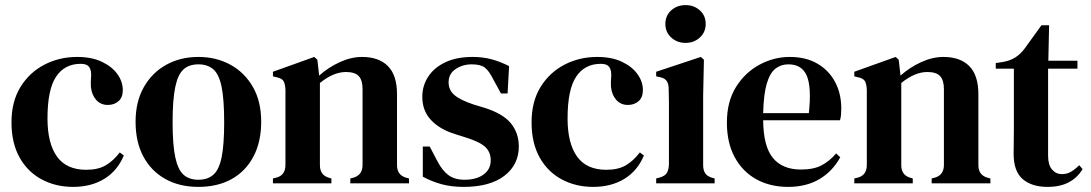

<svg xmlns="http://www.w3.org/2000/svg" viewBox="-20 -718 4272 752"><path d="M266 14Q198 14 143 -15.5Q88 -45 56.5 -101.5Q25 -158 25 -239Q25 -320 60 -377Q95 -434 153.5 -464.5Q212 -495 282 -495Q339 -495 379 -476Q419 -457 440 -427.5Q461 -398 461 -365Q461 -337 444.5 -322Q428 -307 402 -307Q374 -307 356.5 -327Q339 -347 336 -378Q335 -398 336.5 -412Q338 -426 336 -439Q332 -456 322.5 -462Q313 -468 296 -468Q233 -468 199.5 -417.5Q166 -367 166 -254Q166 -157 203 -105Q240 -53 318 -53Q364 -53 394 -70.5Q424 -88 449 -121L465 -109Q440 -49 388.5 -17.5Q337 14 266 14Z M757 14Q683 14 627.5 -17Q572 -48 541.5 -105Q511 -162 511 -241Q511 -320 543.5 -377Q576 -434 631.5 -464.5Q687 -495 757 -495Q827 -495 882.5 -464.5Q938 -434 970.5 -377.5Q1003 -321 1003 -241Q1003 -162 972.5 -104.5Q942 -47 887 -16.5Q832 14 757 14ZM757 -14Q793 -14 815.5 -33.5Q838 -53 848 -102Q858 -151 858 -239Q858 -328 848 -377.5Q838 -427 815.5 -446.5Q793 -466 757 -466Q721 -466 699 -446.5Q677 -427 666.5 -377.5Q656 -328 656 -239Q656 -151 666.5 -102Q677 -53 699 -33.5Q721 -14 757 -14Z M1049 0V-19L1065 -23Q1098 -33 1098 -72V-367Q1097 -388 1091 -399.5Q1085 -411 1065 -415L1049 -419V-437L1211 -495L1223 -484L1230 -422Q1266 -454 1310.5 -474.5Q1355 -495 1398 -495Q1464 -495 1499.5 -459Q1535 -423 1535 -349V-71Q1535 -32 1571 -22L1582 -19V0H1352V-19L1367 -23Q1400 -34 1400 -72V-369Q1400 -404 1385 -420Q1370 -436 1335 -436Q1286 -436 1233 -393V-71Q1233 -32 1268 -22L1278 -19V0Z M1796 14Q1748 14 1709.5 3.5Q1671 -7 1636 -26V-144H1663L1693 -87Q1712 -50 1736.5 -32Q1761 -14 1799 -14Q1846 -14 1874 -34.5Q1902 -55 1902 -90Q1902 -122 1881 -142Q1860 -162 1806 -179L1762 -193Q1703 -211 1668.5 -247.5Q1634 -284 1634 -339Q1634 -382 1657 -417.5Q1680 -453 1724 -474Q1768 -495 1831 -495Q1872 -495 1906.5 -485.5Q1941 -476 1974 -459L1968 -352H1942L1911 -409Q1895 -441 1878.5 -453.5Q1862 -466 1828 -466Q1792 -466 1764.5 -447.5Q1737 -429 1737 -396Q1737 -365 1760 -345.5Q1783 -326 1834 -309L1877 -296Q1950 -273 1981 -235Q2012 -197 2012 -144Q2012 -73 1955.5 -29.5Q1899 14 1796 14Z M2303 14Q2235 14 2180 -15.5Q2125 -45 2093.5 -101.5Q2062 -158 2062 -239Q2062 -320 2097 -377Q2132 -434 2190.5 -464.5Q2249 -495 2319 -495Q2376 -495 2416 -476Q2456 -457 2477 -427.5Q2498 -398 2498 -365Q2498 -337 2481.5 -322Q2465 -307 2439 -307Q2411 -307 2393.5 -327Q2376 -347 2373 -378Q2372 -398 2373.5 -412Q2375 -426 2373 -439Q2369 -456 2359.5 -462Q2350 -468 2333 -468Q2270 -468 2236.5 -417.5Q2203 -367 2203 -254Q2203 -157 2240 -105Q2277 -53 2355 -53Q2401 -53 2431 -70.5Q2461 -88 2486 -121L2502 -109Q2477 -49 2425.5 -17.5Q2374 14 2303 14Z M2665 -550Q2632 -550 2609 -571Q2586 -592 2586 -624Q2586 -657 2609 -677.5Q2632 -698 2665 -698Q2698 -698 2721 -677.5Q2744 -657 2744 -624Q2744 -592 2721 -571Q2698 -550 2665 -550ZM2550 0V-19L2565 -23Q2585 -29 2592 -41Q2599 -53 2600 -73V-257Q2600 -288 2600 -314.5Q2600 -341 2599 -369Q2599 -389 2591.5 -400.5Q2584 -412 2564 -416L2550 -419V-437L2725 -495L2737 -484L2734 -342V-72Q2734 -52 2741.5 -40Q2749 -28 2768 -22L2779 -19V0Z M3073 -495Q3136 -495 3181 -469Q3226 -443 3250.5 -397.5Q3275 -352 3275 -293Q3275 -280 3274 -268.5Q3273 -257 3270 -247H2969Q2970 -144 3007.5 -99Q3045 -54 3117 -54Q3167 -54 3198 -70.5Q3229 -87 3255 -117L3271 -102Q3241 -47 3189.5 -16.5Q3138 14 3067 14Q2996 14 2942 -16Q2888 -46 2857.5 -102.5Q2827 -159 2827 -238Q2827 -320 2862.5 -377Q2898 -434 2954.5 -464.5Q3011 -495 3073 -495ZM3068 -466Q3039 -466 3017.5 -449.5Q2996 -433 2983.5 -391.5Q2971 -350 2969 -275H3148Q3159 -376 3140 -421Q3121 -466 3068 -466Z M3326 0V-19L3342 -23Q3375 -33 3375 -72V-367Q3374 -388 3368 -399.5Q3362 -411 3342 -415L3326 -419V-437L3488 -495L3500 -484L3507 -422Q3543 -454 3587.5 -474.5Q3632 -495 3675 -495Q3741 -495 3776.5 -459Q3812 -423 3812 -349V-71Q3812 -32 3848 -22L3859 -19V0H3629V-19L3644 -23Q3677 -34 3677 -72V-369Q3677 -404 3662 -420Q3647 -436 3612 -436Q3563 -436 3510 -393V-71Q3510 -32 3545 -22L3555 -19V0Z M4083 14Q4021 14 3985.5 -16.5Q3950 -47 3950 -116Q3950 -140 3950.5 -161.5Q3951 -183 3951 -212V-449H3880V-471L3907 -475Q3936 -480 3956.5 -493Q3977 -506 3994 -529L4059 -619H4089L4086 -480H4200V-449H4085V-108Q4085 -72 4100.5 -54Q4116 -36 4139 -36Q4159 -36 4175 -45.5Q4191 -55 4207 -71L4220 -56Q4201 -23 4167 -4.5Q4133 14 4083 14Z"/></svg>

Font: DM Serif Text
Style: Regular
Weight: 400
Designer: Colophon Foundry, Frank Grießhammer
Foundry: Colophon Foundry
Version: Version 5.200; ttfautohint (v1.8.3)